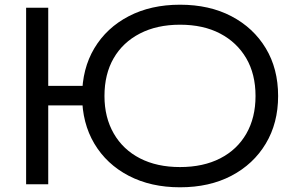

<svg xmlns="http://www.w3.org/2000/svg" viewBox="-20 -783 1251 816"><path d="M745 13Q621 13 527 -36Q433 -85 381 -172.5Q329 -260 329 -375Q329 -491 381 -578Q433 -665 527 -714Q621 -763 745 -763Q870 -763 963.5 -714Q1057 -665 1109.5 -578Q1162 -491 1162 -375Q1162 -260 1109.5 -172.5Q1057 -85 963.5 -36Q870 13 745 13ZM91 0V-750H185V0ZM139 -335V-418H378V-335ZM745 -73Q844 -73 916 -110Q988 -147 1027 -215Q1066 -283 1066 -375Q1066 -468 1026.5 -535.5Q987 -603 915.5 -640.5Q844 -678 745 -678Q647 -678 574.5 -640.5Q502 -603 463 -535.5Q424 -468 424 -375Q424 -284 463.5 -215.5Q503 -147 575 -110Q647 -73 745 -73Z"/></svg>

Font: Unbounded Light
Style: Regular
Weight: 300
Designer: Luke Prowse, Jean-Baptiste Morizot, Fátima Lázaro, Florian Runge
Foundry: NaN
Version: Version 1.700